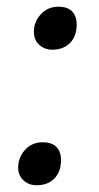

<svg xmlns="http://www.w3.org/2000/svg" viewBox="-20 -536 292 566"><path d="M87.9 10.1Q65 10.1 49.3 -4.4Q33.6 -18.9 33.6 -42.2Q33.6 -72.4 54.1 -94.5Q74.6 -116.6 105.6 -116.6Q133.5 -116.6 146.7 -102.5Q159.9 -88.3 159.9 -64.8Q159.9 -29.9 140.4 -9.9Q120.8 10.1 87.9 10.1ZM134.2 -389.5Q111.3 -389.5 95.6 -404Q79.9 -418.5 79.9 -441.7Q79.9 -471.9 100.4 -494.1Q120.8 -516.2 151.8 -516.2Q179.7 -516.2 192.9 -502Q206.1 -487.8 206.1 -464.4Q206.1 -429.4 186.6 -409.5Q167.1 -389.5 134.2 -389.5Z"/></svg>

Font: Merriweather Sans Variable Regular
Style: Italic
Weight: 300
Italic angle: -8°
Designer: Eben Sorkin
Foundry: Eben Sorkin
Version: Version 2.001